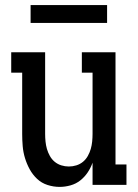

<svg xmlns="http://www.w3.org/2000/svg" viewBox="-20 -725 540 753"><path d="M214 8Q190 8 166.5 0.5Q143 -7 125.5 -23.5Q108 -40 96.5 -61Q85 -82 78 -105Q71 -128 69 -152Q67 -176 67 -200V-440H24V-520H157V-200Q157 -185 158.5 -170Q160 -155 164 -141Q168 -127 175.5 -113.5Q183 -100 194.5 -90.5Q206 -81 220.5 -76.5Q235 -72 250 -72Q265 -72 279.5 -76.5Q294 -81 305.5 -90.5Q317 -100 324.5 -113.5Q332 -127 336 -141Q340 -155 341.5 -170Q343 -185 343 -200V-440H301V-520H433V-80H476V0H343V-87Q336 -67 324 -49Q312 -31 295 -17.5Q278 -4 256.5 2Q235 8 214 8ZM400 -635H100V-705H400Z"/></svg>

Font: Iosevka Curly Slab Medium
Style: Regular
Weight: 500
Monospace: yes
Designer: Belleve Invis
Foundry: Belleve Invis
Version: Version 22.1.2; ttfautohint (v1.8.4)